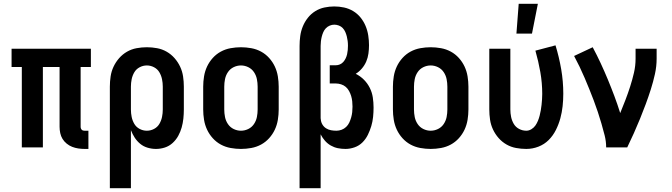

<svg xmlns="http://www.w3.org/2000/svg" viewBox="-20 -777 3540 1012"><path d="M446 8H426Q409 8 392.5 5.5Q376 3 360.5 -3Q345 -9 331.5 -20Q318 -31 309.5 -45Q301 -59 297.5 -75.5Q294 -92 294 -109V-424H206V0H95V-424H41V-520H459V-424H405V-109Q405 -104 406.5 -100Q408 -96 411 -93Q414 -90 418 -89Q422 -88 426 -88H446Z M559 215V-320Q559 -347 563 -374Q567 -401 578.5 -425.5Q590 -450 608 -470.5Q626 -491 649.5 -504.5Q673 -518 700 -523Q727 -528 754 -528Q781 -528 808 -523Q835 -518 858.5 -504.5Q882 -491 900 -470.5Q918 -450 929.5 -425.5Q941 -401 945 -374Q949 -347 949 -320V-200Q949 -176 946.5 -152Q944 -128 937.5 -105Q931 -82 919.5 -61Q908 -40 890 -23.5Q872 -7 849 0.5Q826 8 802 8Q780 8 758 1.5Q736 -5 719 -19Q702 -33 690 -51.5Q678 -70 670 -91V215ZM754 -88Q774 -88 792 -97.5Q810 -107 820 -124Q830 -141 834 -160.5Q838 -180 838 -200V-320Q838 -340 834 -359.5Q830 -379 820 -396Q810 -413 792 -422.5Q774 -432 754 -432Q734 -432 716 -422.5Q698 -413 688 -396Q678 -379 674 -359.5Q670 -340 670 -320V-200Q670 -180 674 -160.5Q678 -141 688 -124Q698 -107 716 -97.5Q734 -88 754 -88Z M1250 8Q1223 8 1195.5 3Q1168 -2 1144 -15Q1120 -28 1101.5 -48.5Q1083 -69 1071.5 -93.5Q1060 -118 1055.5 -145.5Q1051 -173 1051 -200V-320Q1051 -347 1055.5 -374.5Q1060 -402 1071.5 -426.5Q1083 -451 1101.5 -471.5Q1120 -492 1144 -505Q1168 -518 1195.5 -523Q1223 -528 1250 -528Q1277 -528 1304.5 -523Q1332 -518 1356 -505Q1380 -492 1398.5 -471.5Q1417 -451 1428.5 -426.5Q1440 -402 1444.5 -374.5Q1449 -347 1449 -320V-200Q1449 -173 1444.5 -145.5Q1440 -118 1428.5 -93.5Q1417 -69 1398.5 -48.5Q1380 -28 1356 -15Q1332 -2 1304.5 3Q1277 8 1250 8ZM1250 -88Q1270 -88 1288.5 -97Q1307 -106 1318.5 -123Q1330 -140 1334 -160Q1338 -180 1338 -200V-320Q1338 -340 1334 -360Q1330 -380 1318.5 -397Q1307 -414 1288.5 -423Q1270 -432 1250 -432Q1230 -432 1211.5 -423Q1193 -414 1181.5 -397Q1170 -380 1166 -360Q1162 -340 1162 -320V-200Q1162 -180 1166 -160Q1170 -140 1181.5 -123Q1193 -106 1211.5 -97Q1230 -88 1250 -88Z M1559 215V-535Q1559 -561 1562.5 -587Q1566 -613 1576 -637.5Q1586 -662 1602.5 -683Q1619 -704 1641.5 -718Q1664 -732 1690 -737.5Q1716 -743 1742 -743Q1768 -743 1793.5 -737.5Q1819 -732 1841.5 -718.5Q1864 -705 1880.5 -684.5Q1897 -664 1907 -640Q1917 -616 1921 -590Q1925 -564 1925 -539Q1925 -517 1922 -495Q1919 -473 1910.5 -453Q1902 -433 1887.5 -416Q1873 -399 1855 -388Q1879 -376 1898 -357Q1917 -338 1929 -314Q1941 -290 1945 -263.5Q1949 -237 1949 -210Q1949 -185 1946.5 -160.5Q1944 -136 1937 -112.5Q1930 -89 1919 -66.5Q1908 -44 1890.5 -26.5Q1873 -9 1849 -0.5Q1825 8 1801 8Q1780 8 1760.5 4Q1741 0 1723.5 -10Q1706 -20 1692.5 -35.5Q1679 -51 1670 -69V215ZM1753 -88Q1767 -88 1780.5 -93Q1794 -98 1804.5 -108Q1815 -118 1821 -131Q1827 -144 1831 -158Q1835 -172 1836.5 -186Q1838 -200 1838 -215Q1838 -229 1836.5 -243Q1835 -257 1831 -270.5Q1827 -284 1820 -297Q1813 -310 1802.5 -319Q1792 -328 1778 -332.5Q1764 -337 1750 -337H1718V-433H1750Q1761 -433 1771.5 -437.5Q1782 -442 1789.5 -450.5Q1797 -459 1802 -469.5Q1807 -480 1809.5 -491Q1812 -502 1813 -513.5Q1814 -525 1814 -536Q1814 -549 1812.5 -561Q1811 -573 1808 -585Q1805 -597 1800 -608.5Q1795 -620 1786.5 -629Q1778 -638 1766 -642.5Q1754 -647 1742 -647Q1730 -647 1718 -642Q1706 -637 1697.5 -628Q1689 -619 1684 -607.5Q1679 -596 1676 -584Q1673 -572 1671.5 -559.5Q1670 -547 1670 -535V-154L1671 -147Q1672 -133 1679.5 -120.5Q1687 -108 1699 -100.5Q1711 -93 1725 -90.5Q1739 -88 1753 -88Z M2250 8Q2223 8 2195.5 3Q2168 -2 2144 -15Q2120 -28 2101.5 -48.5Q2083 -69 2071.5 -93.5Q2060 -118 2055.5 -145.5Q2051 -173 2051 -200V-320Q2051 -347 2055.5 -374.5Q2060 -402 2071.5 -426.5Q2083 -451 2101.5 -471.5Q2120 -492 2144 -505Q2168 -518 2195.5 -523Q2223 -528 2250 -528Q2277 -528 2304.5 -523Q2332 -518 2356 -505Q2380 -492 2398.5 -471.5Q2417 -451 2428.5 -426.5Q2440 -402 2444.5 -374.5Q2449 -347 2449 -320V-200Q2449 -173 2444.5 -145.5Q2440 -118 2428.5 -93.5Q2417 -69 2398.5 -48.5Q2380 -28 2356 -15Q2332 -2 2304.5 3Q2277 8 2250 8ZM2250 -88Q2270 -88 2288.5 -97Q2307 -106 2318.5 -123Q2330 -140 2334 -160Q2338 -180 2338 -200V-320Q2338 -340 2334 -360Q2330 -380 2318.5 -397Q2307 -414 2288.5 -423Q2270 -432 2250 -432Q2230 -432 2211.5 -423Q2193 -414 2181.5 -397Q2170 -380 2166 -360Q2162 -340 2162 -320V-200Q2162 -180 2166 -160Q2170 -140 2181.5 -123Q2193 -106 2211.5 -97Q2230 -88 2250 -88Z M2754 8Q2727 8 2700 3Q2673 -2 2649.5 -15.5Q2626 -29 2608 -49.5Q2590 -70 2578.5 -94.5Q2567 -119 2563 -146Q2559 -173 2559 -200V-520H2670V-200Q2670 -180 2674 -160.5Q2678 -141 2688 -124Q2698 -107 2716 -97.5Q2734 -88 2754 -88Q2768 -88 2781 -96Q2794 -104 2802 -115.5Q2810 -127 2815.5 -140.5Q2821 -154 2824.5 -168Q2828 -182 2830.5 -196Q2833 -210 2834.5 -224.5Q2836 -239 2837 -253.5Q2838 -268 2838 -282Q2838 -340 2828 -397Q2818 -454 2802 -510L2908 -538Q2927 -476 2938 -412Q2949 -348 2949 -283Q2949 -250 2945.5 -217.5Q2942 -185 2933.5 -153.5Q2925 -122 2910 -92Q2895 -62 2872 -39Q2849 -16 2818 -4Q2787 8 2754 8ZM2702 -600 2714 -757H2815L2784 -600Z M3175 0Q3175 -32 3167 -63.5Q3159 -95 3150 -126Q3141 -157 3131 -187Q3121 -217 3109.5 -247.5Q3098 -278 3086 -307.5Q3074 -337 3061.5 -366.5Q3049 -396 3035 -425Q3021 -454 3006 -482L3104 -528Q3126 -487 3146 -444Q3166 -401 3184 -357.5Q3202 -314 3218.5 -270Q3235 -226 3249 -181Q3263 -215 3276.5 -250Q3290 -285 3301.5 -321Q3313 -357 3321.5 -393.5Q3330 -430 3330 -468V-520H3441V-468Q3441 -427 3432 -386.5Q3423 -346 3410.5 -306.5Q3398 -267 3383.5 -228Q3369 -189 3353.5 -151Q3338 -113 3321 -75Q3304 -37 3286 0Z"/></svg>

Font: Iosevka
Style: Bold
Weight: 700
Monospace: yes
Designer: Belleve Invis
Foundry: Belleve Invis
Version: Version 32.5.0; ttfautohint (v1.8.4)